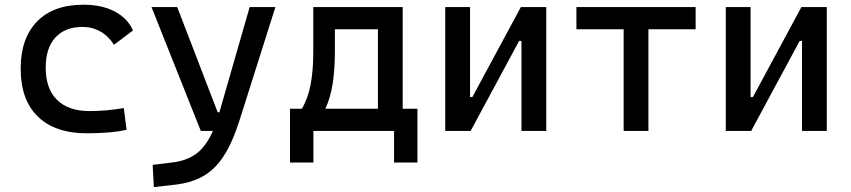

<svg xmlns="http://www.w3.org/2000/svg" viewBox="-20 -547 3556 802"><path d="M342.8 9.8Q210.4 9.8 138.4 -59.8Q66.4 -129.4 66.4 -259.8Q66.4 -386.7 134.5 -457Q202.6 -527.3 329.1 -527.3Q404.8 -527.3 458.7 -499.3Q512.7 -471.2 535.6 -419.9L456.1 -359.9Q434.1 -395.5 399.9 -415Q365.7 -434.6 325.2 -434.6Q252 -434.6 211.4 -390.4Q170.9 -346.2 170.9 -264.6Q170.9 -176.3 218.5 -129.6Q266.1 -83 354.5 -83Q390.6 -83 426.8 -86.4Q462.9 -89.8 497.1 -95.7L508.8 -4.9Q468.8 3.9 426 6.8Q383.3 9.8 342.8 9.8Z M622.6 234.4 617.7 141.6 698.7 131.8Q760.7 124.5 801 94.2Q841.3 64 869.1 0H818.8L612.8 -517.6H720.2L889.2 -78.1H896.5L1022.9 -517.6H1130.4L981 -45.9Q951.7 46.9 915.3 103.5Q878.9 160.2 829.3 188.5Q779.8 216.8 710.4 224.6Z M1191.4 131.8V-92.8H1240.7Q1266.1 -134.3 1277.3 -192.9Q1288.6 -251.5 1288.6 -329.1V-517.6H1662.1V-92.8H1723.6V131.8H1626V0H1289.1V131.8ZM1558.6 -92.8V-424.8H1378.9V-332.5Q1378.9 -257.3 1369.6 -197.8Q1360.4 -138.2 1338.9 -92.8Z M1839.8 0V-517.6H1943.4V-141.6H1953.1L2155.8 -517.6H2261.7V0H2158.2V-376H2148.4L1945.8 0Z M2585 0V-424.8H2387.7V-517.6H2885.7V-424.8H2688.5V0Z M3011.7 0V-517.6H3115.2V-141.6H3125L3327.6 -517.6H3433.6V0H3330.1V-376H3320.3L3117.7 0Z"/></svg>

Font: Cascadia Code NF
Style: Regular
Weight: 400
Monospace: yes
Designer: Aaron Bell
Foundry: Saja Typeworks
Version: Version 2404.023; ttfautohint (v1.8.4)